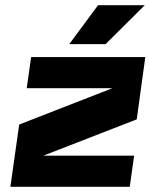

<svg xmlns="http://www.w3.org/2000/svg" viewBox="-20 -720 580 740"><path d="M147 -120H497L480 0H20L54 -240L413 -380H83L100 -500H540L507 -260ZM247 -550 358 -700H538L387 -550Z"/></svg>

Font: Fivo Sans Modern Heavy
Style: Regular
Weight: 900
Designer: Alexander Slobzheninov
Foundry: Alexander Slobzheninov
Version: 1.0